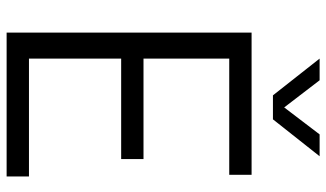

<svg xmlns="http://www.w3.org/2000/svg" viewBox="-223 -763 986 580"><g transform="rotate(90 270.0 -473.0)"><path d="M157 -67.5H513V0H78.5V-740H508V-672.5H157V-413.5H460.5V-346H157ZM386 -945.5H452L340.5 -804.5H268L157 -945.5H222.5L304.5 -838.5Z"/></g></svg>

Font: Encode Sans Semi Condensed
Style: Regular
Weight: 400
Width: 4
Designer: Multiple Designers
Foundry: Impallari Type
Version: Version 2.000